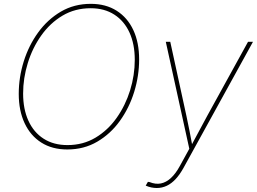

<svg xmlns="http://www.w3.org/2000/svg" viewBox="-20 -757 1318 985"><path d="M325.2 9.8Q247.6 9.8 191.9 -25.6Q136.2 -61 106.2 -125.2Q76.2 -189.5 76.2 -275.4Q76.2 -359.9 101.8 -441.9Q127.4 -523.9 175.8 -590.6Q224.1 -657.2 292.2 -697.3Q360.4 -737.3 445.8 -737.3Q522.9 -737.3 578.6 -701.9Q634.3 -666.5 664.1 -602.5Q693.8 -538.6 693.8 -452.1Q693.8 -368.2 668.5 -285.9Q643.1 -203.6 595.2 -137Q547.4 -70.3 479.2 -30.3Q411.1 9.8 325.2 9.8ZM326.2 -12.7Q406.2 -12.7 470 -50.8Q533.7 -88.9 578.6 -152.6Q623.5 -216.3 647.5 -293.7Q671.4 -371.1 671.4 -450.2Q671.4 -530.8 644.3 -590.1Q617.2 -649.4 566.4 -682.1Q515.6 -714.8 445.3 -714.8Q364.7 -714.8 300.8 -676.8Q236.8 -638.7 191.7 -575Q146.5 -511.2 122.6 -433.6Q98.6 -356 98.6 -276.9Q98.6 -197.3 125.7 -137.7Q152.8 -78.1 203.9 -45.4Q254.9 -12.7 326.2 -12.7ZM727.5 195.3 738.8 175.8 747.6 177.2Q778.3 189.5 805.4 184.1Q832.5 178.7 856.9 156.2Q881.3 133.8 902.3 95.2L951.2 6.3L830.6 -542.5H853.5L936 -164.1Q944.8 -125 952.1 -86.2Q959.5 -47.4 966.8 -8.8H960.4Q981.4 -47.4 1002 -86.2Q1022.5 -125 1043.9 -164.1L1252.4 -542.5H1277.8L921.9 103.5Q902.8 138.2 881.3 161.4Q859.9 184.6 835.7 196Q811.5 207.5 784.2 207.5Q770.5 207.5 756.3 204.6Q742.2 201.7 727.5 195.3Z"/></svg>

Font: Inter 16pt Thin
Style: Italic
Weight: 250
Italic angle: -9.3988°
Version: Version 4.001;git-66647c0bb